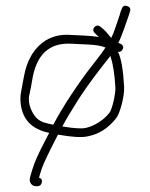

<svg xmlns="http://www.w3.org/2000/svg" viewBox="-20 -558 516 659"><path d="M103 81H109C118.2 81 124 73.5 124 63.5C124 57.8 120.7 54 114 52C115.3 46 118.7 35 124 19C129.4 3 147.7 -35.3 179 -96C226.6 -87.4 260.6 -85.4 281 -90C319 -97.2 351.5 -117.9 378.5 -152C391.8 -168.8 407.5 -226.8 406 -259C403.1 -317.5 396.1 -357.9 385 -380C393.7 -379.3 399.4 -383.2 402.2 -391.6C405 -400 399.6 -406.5 386 -411C397.8 -432.5 414.9 -485.6 423 -508L426 -518C429.2 -527.6 426.1 -534 416.7 -537.1C407.3 -540.2 401.1 -537.2 398 -528L394 -518C392.7 -512 390 -503.5 386 -492.5C377.7 -469.7 372.5 -449 362 -428C354.3 -435.7 346.3 -447.6 336 -457L325 -466C310.1 -479.5 290.2 -457.2 306 -444L316 -434C317.3 -433.3 318.7 -432.3 320 -431C302 -433.6 285.1 -435.2 269.5 -435.9L224 -438C192.2 -440.8 163.5 -434.8 138 -420C97.2 -394.3 71.7 -351.6 61.5 -292C57.8 -270.7 54.8 -254.5 52.5 -243.5C50.2 -232.5 49.5 -220.7 50.5 -208C55.1 -149.5 87.9 -114.2 149 -102C130.3 -66 106.1 -22.6 92.5 19C85.5 40.3 82 53.8 82 59.5C82 71 91.3 81 103 81ZM194 -124C206.7 -148 224.2 -177.5 246.5 -212.5C283.5 -270.4 324.1 -322.4 359 -366C367.7 -339.8 373.4 -304 376 -258.5C377.3 -236.3 365.1 -183.4 355.9 -171.4C338.2 -148.1 306.9 -126.5 275 -119C260.9 -115.7 233.9 -117.3 194 -124ZM342 -395C335.2 -383.7 319.2 -362 293.9 -330C251.6 -276.4 193.4 -189.3 163 -130C137.3 -135.1 119.3 -138.5 104.5 -154C91 -168.1 73.6 -201.7 80.6 -232C84.2 -247.3 87.7 -265.3 91 -286C105.2 -371 149.3 -411.6 223.5 -408C237.2 -407.3 256.8 -406.4 282.5 -405.2C308.2 -404 328 -400.6 342 -395Z"/></svg>

Font: MewTooHand
Style: Regular
Weight: 400
Designer: Mew Too, Robert Jablonski
Version: Version 0.77